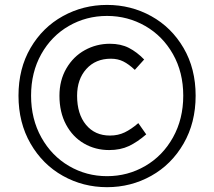

<svg xmlns="http://www.w3.org/2000/svg" viewBox="-20 -750 871 781"><path d="M55.2 -360.8Q55.2 -471 104.2 -554.9Q153.2 -638.8 235.7 -684.4Q318.2 -730 415.4 -730Q512.8 -730 595.2 -684.4Q677.6 -638.8 726.7 -554.8Q775.8 -470.8 775.8 -360.8Q775.8 -250.8 726.7 -165.8Q677.6 -80.8 595.1 -34.7Q512.6 11.4 415.4 11.4Q318.2 11.4 235.8 -34.7Q153.4 -80.8 104.3 -165.8Q55.2 -250.8 55.2 -360.8ZM725.4 -360.8Q725.4 -455.8 683.6 -529.7Q641.8 -603.6 570.6 -644.4Q499.4 -685.2 415.4 -685.2Q330.8 -685.2 260 -644.4Q189.2 -603.6 147.8 -529.7Q106.4 -455.8 106.4 -360.8Q106.4 -265.8 148.2 -190.9Q190 -116 260.8 -74.7Q331.6 -33.4 415.4 -33.4Q499.4 -33.4 570.6 -74.7Q641.8 -116 683.6 -190.9Q725.4 -265.8 725.4 -360.8ZM221.8 -360.6Q221.8 -423.2 250 -471.7Q278.2 -520.2 325.2 -546.1Q372.2 -572 427 -572Q471.4 -572 504.2 -555.2Q537 -538.4 566.4 -508L528.4 -465.8Q503.8 -489 481.5 -500.1Q459.2 -511.2 431 -511.2Q368.8 -511.2 331.2 -469.4Q293.6 -427.6 293.6 -360.6Q293.6 -286.2 329.8 -242.4Q366 -198.6 427.2 -198.6Q460.4 -198.6 487.2 -211.5Q514 -224.4 542.6 -249.2L574.8 -203.4Q538.8 -172.2 504.3 -155.9Q469.8 -139.6 424 -139.6Q367.8 -139.6 321.7 -166.3Q275.6 -193 248.7 -243.2Q221.8 -293.4 221.8 -360.6Z"/></svg>

Font: 寒蝉端黑体 Light
Style: Regular
Weight: 300
Designer: ChillDuanSans {Warren2060}; 
Source Han Sans {Ryoko NISHIZUKA 西塚涼子 (kana, bopomofo & ideographs); Paul D. Hunt (Latin, G
Foundry: ChillType&Adobe
Version: Version 1.300;Glyphs 3.3 (3306)